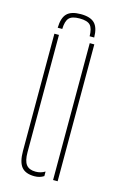

<svg xmlns="http://www.w3.org/2000/svg" viewBox="-112 -758 510 813"><g transform="rotate(15 143.0 -352.0)"><path d="M51 -86V-600H71V-86Q71 -48 83.8 -31.5Q96.5 -15 125 -15Q147.5 -15 166 -26.5V-6.5Q148.5 5 125 5Q86 5 68.5 -16.2Q51 -37.5 51 -86ZM206 0V-600H226V0ZM138 -709Q180 -709 198.8 -690.2Q217.5 -671.5 218 -628H198Q197.5 -662.5 184.8 -676.2Q172 -690 138 -690Q104.5 -690 91.8 -676.2Q79 -662.5 78 -628H58Q59 -671.5 77.5 -690.2Q96 -709 138 -709Z"/></g></svg>

Font: Big Shoulders Stencil Display SC Thin
Style: Regular
Weight: 100
Designer: Patric King
Foundry: XO Type Co
Version: Version 2.001